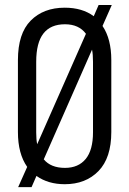

<svg xmlns="http://www.w3.org/2000/svg" viewBox="-20 -730 518 769"><path d="M390.6 -626Q425.8 -574.2 425.8 -489.3V-201.2Q425.8 -97.7 374.5 -44.9Q323.2 7.8 239.3 7.8Q172.9 7.8 126 -25.4L106.4 19.5H52.7L88.9 -61.5Q51.8 -114.3 51.8 -201.2V-489.3Q51.8 -595.7 103 -647.5Q154.3 -699.2 239.3 -699.2Q309.6 -699.2 355.5 -665L375 -710H427.7ZM128.9 -152.3 324.2 -594.7Q295.9 -632.8 240.2 -632.8Q182.6 -632.8 153.8 -595.7Q125 -558.6 125 -482.4V-200.2Q125 -170.9 128.9 -152.3ZM348.6 -531.2 155.3 -91.8Q183.6 -57.6 240.2 -57.6Q293.9 -57.6 323.2 -93.3Q352.5 -128.9 352.5 -200.2V-482.4Q352.5 -512.7 348.6 -531.2Z"/></svg>

Font: Altinn-DIN Condensed
Style: Regular
Weight: 400
Width: 3
Designer: Charles Nix
Foundry: Altinn
Version: Version 2.00